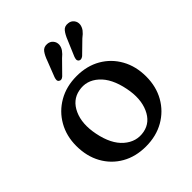

<svg xmlns="http://www.w3.org/2000/svg" viewBox="-191 -790 920 920"><g transform="rotate(-45 269.0 -330.5)"><path d="M270.5 -463.5Q340 -463.5 392.8 -433Q445.5 -402.5 475.2 -349Q505 -295.5 505 -226Q505 -158 474.8 -104.5Q444.5 -51 390.8 -20.2Q337 10.5 267 10.5Q197.5 10.5 144.8 -19.8Q92 -50 62.2 -103.8Q32.5 -157.5 32.5 -228Q32.5 -295 62.8 -348.2Q93 -401.5 146.8 -432.5Q200.5 -463.5 270.5 -463.5ZM308.5 -47.5Q363 -58 388 -114.5Q413 -171 397 -250Q380 -335.5 334.2 -376.2Q288.5 -417 231 -405.5Q176 -395 150.5 -339Q125 -283 141 -203Q158 -117 204.5 -76.8Q251 -36.5 308.5 -47.5ZM223 -614Q232.5 -641 244.5 -657.2Q256.5 -673.5 279 -672Q297 -671 308 -658.2Q319 -645.5 318 -628Q316.5 -612.5 307.2 -599.5Q298 -586.5 281.5 -573L220.5 -511Q206 -498 194.5 -507Q188.5 -511.5 188.8 -518.8Q189 -526 192 -534.5ZM362 -615.5Q372.5 -642.5 385.2 -658.2Q398 -674 420.5 -671Q438 -669.5 448.5 -656.2Q459 -643 457 -625.5Q454.5 -610 445 -597.5Q435.5 -585 418 -572L356.5 -512Q340.5 -500 329.5 -509.5Q324.5 -514.5 325 -521.5Q325.5 -528.5 328.5 -536.5Z"/></g></svg>

Font: Fraunces 72pt SuperSoft
Style: Regular
Weight: 400
Version: Version 1.000;[b76b70a41]